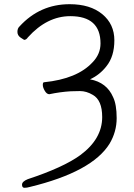

<svg xmlns="http://www.w3.org/2000/svg" viewBox="-20 -733 640 915"><path d="M409 -355Q489 -340 519 -270Q536 -235 536 -170Q536 -105 502 -48Q419 86 122 158Q108 162 96.5 162Q85 162 85 147Q85 132 112 121Q282 65 363 6Q467 -71 467 -175Q467 -256 422 -281Q392 -299 361 -299Q339 -299 317 -298Q267 -295 215 -284Q203 -284 193.5 -300Q184 -316 184 -328.5Q184 -341 190 -341Q348 -357 421 -436Q459 -475 459 -526Q459 -656 315 -656Q204 -656 113 -555Q105 -543 95 -543Q94 -543 78.5 -553.5Q63 -564 63 -581Q63 -598 73 -607Q170 -713 312 -713Q410 -713 467.5 -665.5Q525 -618 525 -541Q525 -464 487 -417Q455 -376 409 -355Z"/></svg>

Font: LXGW Bright GB
Style: Regular
Weight: 400
Designer: Christian Thalmann (Catharsis Fonts)
Foundry: LXGW / Christian Thalmann (Catharsis Fonts) / Fontworks Inc.
Version: Version 5.510